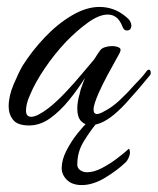

<svg xmlns="http://www.w3.org/2000/svg" viewBox="-20 -358 455 554"><path d="M64 4Q31 4 18 -12Q5 -28 5 -51Q5 -81 19.5 -115Q34 -149 45 -168Q72 -211 109 -250Q146 -289 187.5 -313.5Q229 -338 267 -338Q287 -338 306 -331.5Q325 -325 343 -310Q352 -303 355.5 -296.5Q359 -290 359 -285Q359 -270 346 -270Q337 -270 333 -282Q320 -316 291 -316Q266 -316 234 -293Q202 -270 171 -238Q137 -202 109 -160.5Q81 -119 67 -85Q60 -70 57.5 -58.5Q55 -47 55 -39Q55 -21 70 -21Q87 -21 120 -46Q144 -65 169.5 -92Q195 -119 217 -145.5Q239 -172 252 -187Q257 -195 261.5 -202Q266 -209 270 -214Q274 -219 283.5 -222Q293 -225 303 -225Q315 -225 323 -221Q331 -217 326 -207Q326 -206 315 -186.5Q304 -167 289.5 -140Q275 -113 264 -88Q258 -74 254 -62Q250 -50 250 -42Q250 -29 260 -29Q267 -29 281 -37Q303 -48 325.5 -69Q348 -90 367 -112Q378 -123 387 -133Q396 -143 404 -154Q407 -157 409 -157Q415 -157 415 -148Q415 -143 411 -139Q400 -126 389 -112.5Q378 -99 366 -86Q355 -73 343.5 -60.5Q332 -48 320 -37Q277 3 241 3Q225 3 214 -8.5Q203 -20 203 -45Q203 -64 210 -88Q212 -99 216.5 -110Q221 -121 225 -133Q205 -101 179.5 -69.5Q154 -38 125 -17Q96 4 64 4ZM216 176Q188 176 173 161Q158 146 158 127Q158 103 172 76Q186 49 204 26.5Q222 4 233 -5Q239 -11 250 -11Q255 -11 258 -8Q261 -5 256 1Q238 23 220.5 52Q203 81 203 117Q203 127 211.5 133Q220 139 231 139Q251 139 274 127Q297 115 318 99Q339 83 352 71Q355 75 355 82Q355 89 351 97.5Q347 106 344 109Q318 134 283 155Q248 176 216 176Z"/></svg>

Font: Birthstone
Style: Regular
Weight: 400
Designer: Robert E. Leuschke
Foundry: Robert E. Leuschke
Version: Version 1.013; ttfautohint (v1.8.3)